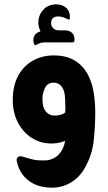

<svg xmlns="http://www.w3.org/2000/svg" viewBox="-20 -653 498 887"><path d="M143 -444Q141 -444 138 -448Q137 -452 135.5 -456.5Q134 -461 134 -466Q134 -499 167 -508Q162 -519 159.5 -529.5Q157 -540 157 -546Q157 -583 179.5 -607.5Q202 -632 238 -633Q267 -633 285 -617.5Q303 -602 303 -576Q303 -562 298 -562Q297 -562 287 -567Q266 -577 249 -577Q216 -577 216 -546Q216 -532 226 -522.5Q236 -513 249 -513H277Q299 -513 311.5 -502.5Q324 -492 324 -472V-466Q324 -457 313 -457H187Q171 -457 161.5 -452.5Q152 -448 150 -447Q146 -444 143 -444ZM397 -284Q409 -254 414.5 -214Q420 -174 420 -132Q420 -74 413.5 -9Q407 56 380 107Q356 159 312.5 187Q269 215 217 214Q142 213 98 169Q66 137 57 89Q56 80 61 74.5Q66 69 74 69Q79 69 84 70.5Q89 72 93 73Q115 80 135 84.5Q155 89 190 88Q226 86 250 62Q274 38 281 -2Q259 6 243.5 8Q228 10 218 10Q167 10 126.5 -16Q86 -42 62.5 -87.5Q39 -133 39 -190Q39 -258 64.5 -304Q90 -350 133 -373.5Q176 -397 228 -397Q293 -397 335 -367Q377 -337 397 -284ZM231 -119Q264 -119 281 -133Q281 -136 281.5 -140.5Q282 -145 282 -149Q282 -168 281 -193.5Q280 -219 275 -233Q270 -249 258.5 -260Q247 -271 228 -271Q199 -271 187.5 -246Q176 -221 176 -197Q176 -156 192 -137.5Q208 -119 231 -119Z"/></svg>

Font: Zain Black
Style: Regular
Weight: 900
Designer: Zain,Boutros
Foundry: Mobile Telecommunications Company (Zain), 2024
Version: Version 1.50; ttfautohint (v1.8.4)